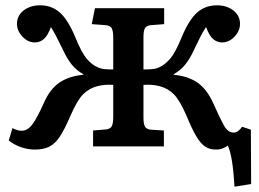

<svg xmlns="http://www.w3.org/2000/svg" viewBox="-20 -552 976 724"><path d="M864 152Q858 37 839 -3Q831 3 820 7.5Q809 12 794 12Q771 12 754 1Q737 -10 720.5 -37.5Q704 -65 684 -114Q658 -174 635.5 -196.5Q613 -219 582 -227Q567 -231 551.5 -232Q536 -233 521 -232V-108Q521 -85 526.5 -75Q532 -65 548 -63L598 -60V0H331V-60L380 -64Q396 -66 401.5 -76Q407 -86 407 -112V-232Q393 -233 377.5 -232Q362 -231 347 -227Q316 -219 293.5 -196.5Q271 -174 245 -114Q224 -65 206 -37.5Q188 -10 166 1Q144 12 111 12Q86 12 60.5 3.5Q35 -5 13 -22L27 -69Q45 -59 62 -59Q84 -59 102 -83Q120 -107 145 -163Q168 -216 204 -240.5Q240 -265 294 -270V-272Q268 -287 250.5 -308.5Q233 -330 217 -365Q201 -398 191.5 -416Q182 -434 172 -450Q160 -417 145 -404.5Q130 -392 112 -392Q85 -392 64.5 -414Q44 -436 44 -462Q44 -493 69 -512.5Q94 -532 131 -532Q175 -532 206 -504.5Q237 -477 265 -409Q288 -353 307 -330.5Q326 -308 347 -299Q359 -293 373.5 -291.5Q388 -290 407 -290V-409Q407 -435 401.5 -445Q396 -455 380 -457L326 -461L338 -521H599V-461L548 -457Q532 -455 526.5 -445.5Q521 -436 521 -412V-290Q540 -290 555 -291.5Q570 -293 582 -299Q602 -308 621.5 -330.5Q641 -353 664 -409Q692 -477 723 -504.5Q754 -532 798 -532Q835 -532 860 -512.5Q885 -493 885 -462Q885 -436 864.5 -414Q844 -392 817 -392Q799 -392 784 -404.5Q769 -417 757 -450Q746 -434 737 -416Q728 -398 712 -365Q696 -330 678.5 -308.5Q661 -287 635 -272V-270Q689 -265 724.5 -240.5Q760 -216 784 -163Q809 -107 824 -79.5Q839 -52 861 -52Q870 -52 878 -58Q886 -64 893 -74L926 -63L927 142Z"/></svg>

Font: Literata 7pt Medium
Style: Regular
Weight: 500
Designer: Latin by Veronika Burian and Jose Scaglione. Greek by Irene Vlachou. Cyrillic by Vera Evstafieva.
Foundry: TypeTogether
Version: Version 3.002